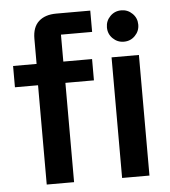

<svg xmlns="http://www.w3.org/2000/svg" viewBox="-51 -747 704 793"><g transform="rotate(-5 301.0 -350.0)"><path d="M110.8 0V-411.7H15V-500H112.5V-604.2Q112.5 -652.5 138.8 -676.2Q165 -700 211.7 -700H352.5V-611.7H223.3V-500H342.5V-411.7H224.2V0ZM423.3 0V-500H536.7V0ZM480 -560Q453.3 -560 434.2 -578.8Q415 -597.5 415 -625Q415 -651.7 433.8 -670.8Q452.5 -690 480 -690Q506.7 -690 525.8 -671.2Q545 -652.5 545 -625Q545 -598.3 526.2 -579.2Q507.5 -560 480 -560Z"/></g></svg>

Font: Funnel Display Medium
Style: Regular
Weight: 500
Designer: NORD ID, Kristian Moeller
Foundry: Dicotype
Version: Version 1.000